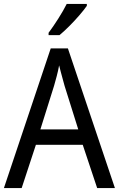

<svg xmlns="http://www.w3.org/2000/svg" viewBox="-20 -964 610 984"><path d="M478 0 404 -222H164L91 0H0L240 -716H328L569 0ZM311 -524Q308 -535 302.5 -555Q297 -575 291.5 -595.5Q286 -616 283 -629Q278 -601 270.5 -573Q263 -545 257 -524L187 -301H381ZM425 -934Q412 -915 387.5 -886.5Q363 -858 335 -830Q307 -802 285 -784H229V-796Q253 -828 279 -869Q305 -910 322 -944H425Z"/></svg>

Font: Noto Sans Sinhala UI SemiCondensed
Style: Regular
Weight: 400
Width: 4
Designer: Jelle Bosma - Monotype Design Team
Foundry: Monotype Imaging Inc.
Version: Version 2.006; ttfautohint (v1.8.4.7-5d5b)